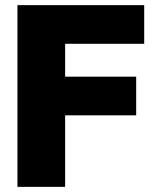

<svg xmlns="http://www.w3.org/2000/svg" viewBox="-20 -727 607 747"><path d="M47.9 -707H541V-556.6H233.4V-428.7H509.8V-278.3H233.4V0H47.9Z"/></svg>

Font: Pretendard GOV Black
Style: Regular
Weight: 900
Designer: Base glyphs from Inter by Rasmus Andersson; Hangeul glyphs from Noto Sans CJK(Source Han Sans) by Jang Soo-young and Kan
Foundry: Kil Hyung-jin
Version: Version 1.309